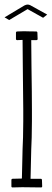

<svg xmlns="http://www.w3.org/2000/svg" viewBox="-30 -822 227 842"><path d="M155 -5Q155 0 150 0L68 -1Q42 -1 25 0Q20 0 20 -5V-33Q20 -35 21.5 -36.5Q23 -38 25 -38Q41 -39 66 -39L69 -168Q70 -189 71 -219.5Q72 -250 72 -290V-342Q72 -404 70 -532L69 -647L46 -646Q40 -646 40 -651V-679Q40 -681 41.5 -682.5Q43 -684 45 -684L76 -685Q83 -685 93.5 -684.5Q104 -684 129 -684Q131 -684 132.5 -682.5Q134 -681 134 -679L135 -651Q135 -646 129 -646H107L108 -534Q110 -406 110 -342V-290Q110 -249 109 -218.5Q108 -188 107 -167L104 -38H149Q151 -38 152.5 -36.5Q154 -35 154 -33ZM159 -744 91 -782 10 -734 -10 -746 77 -798Q85 -802 91 -802Q97 -802 103 -799L177 -758Z"/></svg>

Font: Vibes
Style: Regular
Weight: 400
Designer: AbdElmomen Kadhim
Version: Version 1.100